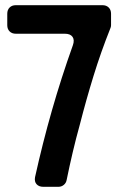

<svg xmlns="http://www.w3.org/2000/svg" viewBox="-20 -720 457 740"><path d="M115 -37Q144 -168 180 -294Q216 -420 261 -546Q268 -566 259.5 -578Q251 -590 230 -590H41Q26 -590 17 -599Q8 -608 8 -623V-667Q8 -682 17 -691Q26 -700 41 -700H375Q390 -700 399 -691Q408 -682 408 -667V-623Q408 -616 405 -610Q369 -520 340.5 -427.5Q312 -335 288 -241Q273 -187 260.5 -134Q248 -81 237 -27Q235 -15 226 -7.5Q217 0 205 0H147Q130 0 121 -10Q112 -20 115 -37Z"/></svg>

Font: Higure Gothic Black
Style: Regular
Weight: 900
Designer: Yoshimichi Ohira
Foundry: Positype
Version: Version 1.000